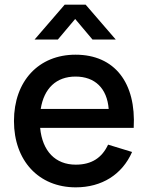

<svg xmlns="http://www.w3.org/2000/svg" viewBox="-20 -790 636 825"><path d="M128.5 -620H228.5L303 -708.5L377.5 -620H477.5L348 -770H258ZM305.5 -82.5C218 -82.5 162 -140.5 152.5 -240.5H554.5C565.5 -434 473 -555 304.5 -555C146.5 -555 40 -442 40 -270C40 -100 146 15 305.5 15C417.5 15 505 -40 547.5 -137L444.5 -168.5C418 -112 374 -82.5 305.5 -82.5ZM155 -322C169 -410.5 222 -461 304.5 -461C388 -461 440 -410.5 447 -322Z"/></svg>

Font: Vela Sans SemBd
Style: Regular
Weight: 600
Designer: Principal design: Mikhail Sharanda - project Manrope.
Design modification: Ravid Balaliev
Foundry: Mikhail Sharanda
Version: Version 1.001